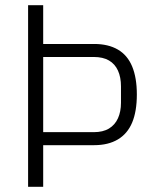

<svg xmlns="http://www.w3.org/2000/svg" viewBox="-20 -718 583 738"><path d="M146 0H88V-698H146V-549H342Q396 -549 433 -527.5Q470 -506 488 -462.5Q506 -419 506 -355Q506 -290 488 -247Q470 -204 433 -182Q396 -160 342 -160H146ZM146 -499V-210H340Q376 -210 399 -224Q422 -238 433.5 -263.5Q445 -289 445 -323V-386Q445 -421 433.5 -446.5Q422 -472 399 -485.5Q376 -499 340 -499Z"/></svg>

Font: IBM Plex Sans Condensed Light
Style: Regular
Weight: 300
Width: 3
Designer: Mike Abbink, Paul van der Laan, Pieter van Rosmalen
Foundry: Bold Monday
Version: Version 3.201